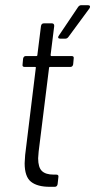

<svg xmlns="http://www.w3.org/2000/svg" viewBox="-20 -720 367 740"><path d="M251 -462H173Q169 -462 169 -458L129 -136Q127 -116 127 -110Q127 -75 141.5 -61Q156 -47 187 -47H197Q207 -47 205 -37L202 -10Q200 0 191 0H172Q124 0 99.5 -19.5Q75 -39 75 -91Q75 -99 77 -123L118 -458Q119 -459 118 -460.5Q117 -462 115 -462H75Q65 -462 67 -472L69 -494Q71 -504 80 -504H120Q124 -504 124 -508L138 -620Q140 -630 149 -630H180Q189 -630 189 -620L175 -508Q175 -504 178 -504H256Q266 -504 264 -494L262 -472Q260 -462 251 -462ZM207 -583 281 -693Q286 -700 293 -700H319Q325 -700 326.5 -696.5Q328 -693 325 -688L244 -578Q239 -571 232 -571H212Q206 -571 204.5 -574.5Q203 -578 207 -583Z"/></svg>

Font: Barlow Condensed Light
Style: Italic
Weight: 300
Width: 3
Italic angle: -7°
Designer: Jeremy Tribby
Foundry: Tribby Type
Version: Version 1.408